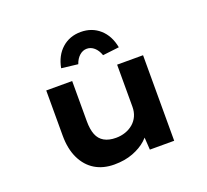

<svg xmlns="http://www.w3.org/2000/svg" viewBox="-133 -946 1210 1120"><g transform="rotate(-20 472.0 -386.0)"><path d="M395 11Q326 11 275.5 -19.5Q225 -50 196.5 -109Q168 -168 168 -251V-531H329V-281Q329 -231 342 -198Q355 -165 384 -148.5Q413 -132 457 -132Q488 -132 515.5 -141.5Q543 -151 564 -169Q585 -187 596.5 -212.5Q608 -238 608 -270V-531H769V0H618L611 -109L641 -121Q629 -89 595.5 -58.5Q562 -28 511 -8.5Q460 11 395 11ZM396 -611 294 -623Q308 -698 356 -740.5Q404 -783 473 -783Q542 -783 590 -740.5Q638 -698 652 -623L550 -611Q539 -643 518.5 -661Q498 -679 473 -679Q448 -679 427.5 -661Q407 -643 396 -611Z"/></g></svg>

Font: Lexend Tera
Style: Bold
Weight: 700
Designer: Bonnie Shaver-Troup, Thomas Jockin
Foundry: Lexend
Version: Version 1.007